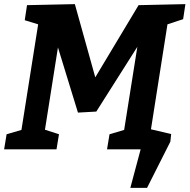

<svg xmlns="http://www.w3.org/2000/svg" viewBox="-22 -724 919 931"><path d="M877 -704 866 -631 790 -606 710 -97 808 -74 804 -37 691 187H610L660 0H497L509 -73L580 -94L644 -497L445 -183L356 -178L259 -494L196 -95L264 -73L252 0H-2L10 -73L82 -94L163 -606L98 -626L109 -699L341 -704L440 -349L650 -699Z"/></svg>

Font: Bitter Pro
Style: Bold Italic
Weight: 700
Italic angle: -9°
Designer: Sol Matas, and Bitter project Authors
Foundry: Sol Matas
Version: Version 1.010